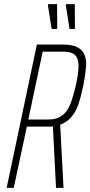

<svg xmlns="http://www.w3.org/2000/svg" viewBox="-20 -902 434 922"><path d="M12 0 157 -688H282Q327 -688 351 -675.5Q375 -663 384.5 -641.5Q394 -620 394 -593Q394 -587 392 -569.5Q390 -552 387 -531Q384 -510 380 -491Q373 -460 365.5 -430.5Q358 -401 346 -376Q334 -351 315.5 -332.5Q297 -314 269 -303L285 0H249L234 -295Q229 -294 223 -294Q217 -294 211 -294H109L46 0ZM116 -328H210Q244 -328 266 -339.5Q288 -351 302 -372Q316 -393 325.5 -423.5Q335 -454 344 -491Q350 -518 353.5 -541.5Q357 -565 357 -584Q357 -606 351 -621.5Q345 -637 329 -645.5Q313 -654 283 -654H185ZM253 -763H228L210 -877L212 -882H254L255 -768ZM339 -763H314L296 -877L297 -882H339L340 -768Z"/></svg>

Font: Saira ExtraCondensed Thin
Style: Italic
Weight: 250
Width: 2
Italic angle: -12°
Designer: Hector Gatti with collaboration of the Omnibus-Type team
Foundry: Omnibus-Type
Version: Version 1.101